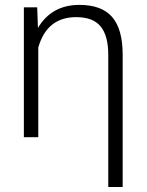

<svg xmlns="http://www.w3.org/2000/svg" viewBox="-20 -558 597 781"><path d="M131.3 -528.3 134.3 -444.3Q189.9 -538.1 303.2 -538.1Q393.1 -538.1 435.8 -489.3Q478.5 -440.4 479 -337.9V202.6H420.4V-335Q420.4 -412.6 389.4 -450.4Q358.4 -488.3 290 -488.3Q170.9 -488.3 135.7 -364.7V0H77.1V-528.3Z"/></svg>

Font: SteelSelectRoboto
Style: Regular
Weight: 300
Designer: Google
Version: Version 2.137; 2017